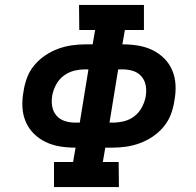

<svg xmlns="http://www.w3.org/2000/svg" viewBox="-20 -755 790 775"><path d="M198 0V-101H275L285 -159H284Q252 -159 221.5 -164Q191 -169 164 -182Q137 -195 116 -216Q95 -237 83.5 -264.5Q72 -292 70.5 -323Q69 -354 75 -386Q79 -414 89 -441Q99 -468 118 -491Q137 -514 162 -531Q187 -548 214.5 -558Q242 -568 269.5 -572Q297 -576 325 -576H354L364 -634H300L299 -735H561V-634H484L474 -576H475Q507 -576 537.5 -571Q568 -566 595 -553Q622 -540 643 -519Q664 -498 675.5 -470.5Q687 -443 688.5 -412Q690 -381 684 -349Q680 -321 670 -294Q660 -267 641 -244Q622 -221 597 -204Q572 -187 544.5 -177Q517 -167 489.5 -163Q462 -159 434 -159H405L395 -101H459L460 0ZM302 -260 337 -475H325Q302 -475 279.5 -469.5Q257 -464 237.5 -449.5Q218 -435 206.5 -413.5Q195 -392 191 -370Q187 -348 190.5 -326.5Q194 -305 207.5 -289Q221 -273 241.5 -266.5Q262 -260 284 -260ZM422 -260H434Q457 -260 480 -265.5Q503 -271 522 -285.5Q541 -300 552.5 -321.5Q564 -343 568 -365Q572 -387 568.5 -408.5Q565 -430 551.5 -446Q538 -462 517.5 -468.5Q497 -475 475 -475H457Z"/></svg>

Font: Iosevka Etoile
Style: Bold Italic
Weight: 700
Italic angle: -9°
Designer: Belleve Invis
Foundry: Belleve Invis
Version: Version 28.1.0; ttfautohint (v1.8.4)